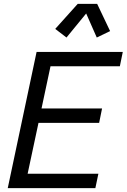

<svg xmlns="http://www.w3.org/2000/svg" viewBox="-20 -971 654 991"><path d="M20 0 168.9 -703.1H613.8L598.6 -628.9H240.7L194.3 -411.1H506.8L491.7 -336.9H178.7L122.6 -74.2H487.8L472.2 0ZM323.2 -777.3 265.1 -821.8 381.3 -951.2H481.4L548.3 -810.5L479.5 -777.3L424.8 -901.4Z"/></svg>

Font: Schibsted Grotesk
Style: Italic
Weight: 400
Italic angle: -12°
Designer: Bakken & Baeck AS, Henrik Kongsvoll
Foundry: Schibsted ASA
Version: Version 1.100; ttfautohint (v1.8.4.7-5d5b);gftools[0.9.25]